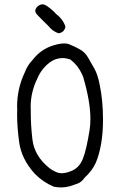

<svg xmlns="http://www.w3.org/2000/svg" viewBox="-20 -844 540 871"><path d="M390.1 -304.7Q390.1 -278.3 386.7 -255.9Q372.6 -167 356.9 -126Q348.1 -103 334 -88.6Q319.8 -74.2 301.3 -67.4Q277.3 -58.1 260.3 -58.1Q250.5 -58.1 241.2 -61Q220.7 -68.8 204.1 -81.5Q135.7 -136.2 127 -211.9Q119.6 -276.9 119.6 -330.6Q119.6 -336.4 119.6 -342.8Q119.1 -350.6 119.1 -358.9Q119.1 -425.8 148.9 -486.8Q167 -530.8 205.1 -560.5Q232.4 -580.6 263.7 -580.6Q279.3 -580.6 297.9 -574.7Q307.1 -567.9 311.3 -563.7Q315.4 -559.6 316.9 -558.6Q343.3 -531.7 357.4 -494.6Q390.1 -383.3 390.1 -304.7ZM57.6 -361.3Q57.6 -353.5 58.1 -344.7V-344.2Q57.6 -334.5 57.6 -324.2Q57.6 -267.6 66.9 -199.7Q77.1 -122.1 138.7 -54.7Q176.3 -17.1 224.1 2.9Q240.2 6.3 258.1 6.3Q275.9 6.3 296.4 1Q310.1 -3.9 330.6 -10.7Q348.6 -16.6 363.8 -37.6Q400.4 -72.3 415 -106.7Q429.7 -141.1 438.5 -190.4Q447.3 -239.7 447.3 -301.8Q447.3 -386.7 432.1 -460.4Q422.9 -506.8 408.4 -532.2Q394 -557.6 379.4 -583Q366.2 -606.4 342.5 -619.9Q318.8 -633.3 293.9 -643.1Q285.6 -647 272.5 -647Q252 -647 224.1 -638.7Q166 -621.6 128.4 -572.8Q104 -547.4 91.8 -514.2Q57.6 -441.4 57.6 -361.3ZM190.4 -818.4Q181.6 -824.2 172.4 -824.2Q161.6 -824.2 150.4 -814.9Q140.1 -804.7 140.1 -794.9Q140.1 -785.6 151.4 -774.4Q175.3 -749.5 198.7 -727.1Q218.3 -702.1 245.6 -692.9Q259.8 -695.3 267.1 -702.9Q274.4 -710.4 276.9 -723.1Q265.6 -757.3 233.4 -781.7Q216.3 -801.3 190.4 -818.4ZM148.9 -486.8H148.4Q148.4 -486.8 148.9 -486.8ZM119.6 -342.8V-342.3Q119.6 -342.3 119.6 -342.8Z"/></svg>

Font: NaikaiFont
Style: Light
Weight: 300
Version: Version 1.89